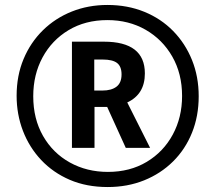

<svg xmlns="http://www.w3.org/2000/svg" viewBox="-20 -744 868 774"><path d="M414 10Q329 10 261.5 -19Q194 -48 146 -99Q98 -150 72.5 -216.5Q47 -283 47 -358Q47 -439 75 -506Q103 -573 153 -622Q203 -671 269.5 -697.5Q336 -724 413 -724Q494 -724 561.5 -696.5Q629 -669 678 -619Q727 -569 754 -502Q781 -435 781 -356Q781 -276 754 -209Q727 -142 677.5 -93Q628 -44 561 -17Q494 10 414 10ZM415 -51Q504 -51 571.5 -91.5Q639 -132 676.5 -201.5Q714 -271 714 -357Q714 -447 674.5 -516Q635 -585 567 -624Q499 -663 413 -663Q324 -663 256.5 -622.5Q189 -582 151.5 -512.5Q114 -443 114 -356Q114 -265 153.5 -196Q193 -127 261.5 -89Q330 -51 415 -51ZM270 -148V-576H399Q564 -576 564 -448Q564 -364 493 -331L585 -148H487L412 -313H361V-148ZM393 -379Q429 -379 449.5 -394.5Q470 -410 470 -444Q470 -476 452 -490Q434 -504 394 -504H360V-379Z"/></svg>

Font: Noto Sans Khmer UI ExtraCondensed SemiBold
Style: Regular
Weight: 600
Width: 2
Designer: Danh Hong and the Monotype Design Team
Foundry: Monotype Imaging Inc.
Version: Version 2.002; ttfautohint (v1.8.4.7-5d5b)